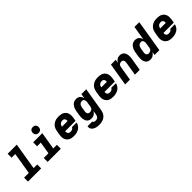

<svg xmlns="http://www.w3.org/2000/svg" viewBox="327 -2341 4146 4146"><g transform="rotate(-45 2400.0 -268.5)"><path d="M457 0H55V-120H199L281 -615H169L168 -735H447L346 -120H457Z M1057 0H655V-120H799L845 -400H733V-520H1012L946 -120H1057ZM961 -580Q947 -580 933 -583Q919 -586 907 -593.5Q895 -601 887.5 -611.5Q880 -622 875.5 -635.5Q871 -649 870.5 -663Q870 -677 872 -692Q875 -707 882.5 -720.5Q890 -734 902.5 -743.5Q915 -753 930.5 -756.5Q946 -760 961 -760Q975 -760 989 -757Q1003 -754 1014.5 -746.5Q1026 -739 1034 -728.5Q1042 -718 1046 -704.5Q1050 -691 1050.5 -677Q1051 -663 1049 -648Q1047 -633 1039 -619.5Q1031 -606 1018.5 -596.5Q1006 -587 991 -583.5Q976 -580 961 -580Z M1454 8Q1421 8 1389.5 2.5Q1358 -3 1331.5 -18Q1305 -33 1285.5 -56.5Q1266 -80 1256.5 -109Q1247 -138 1246.5 -170.5Q1246 -203 1252 -235L1268 -335Q1273 -363 1283.5 -390Q1294 -417 1312 -440.5Q1330 -464 1354 -481.5Q1378 -499 1405 -509.5Q1432 -520 1460 -524Q1488 -528 1515 -528Q1548 -528 1580 -522.5Q1612 -517 1639.5 -502.5Q1667 -488 1686.5 -464.5Q1706 -441 1716 -412Q1726 -383 1726.5 -350.5Q1727 -318 1722 -285L1708 -201H1391Q1389 -183 1392 -166Q1395 -149 1404.5 -136Q1414 -123 1430 -116.5Q1446 -110 1464 -110Q1478 -110 1491.5 -112Q1505 -114 1518 -119.5Q1531 -125 1542 -136Q1553 -147 1556 -160H1699Q1694 -134 1681.5 -109.5Q1669 -85 1650 -64.5Q1631 -44 1607 -29.5Q1583 -15 1557.5 -6.5Q1532 2 1505.5 5Q1479 8 1454 8ZM1411 -319H1583Q1584 -336 1582 -352.5Q1580 -369 1571.5 -382.5Q1563 -396 1548 -403Q1533 -410 1516 -410Q1498 -410 1479 -404.5Q1460 -399 1445 -386Q1430 -373 1422 -355Q1414 -337 1411 -319Z M2017 223Q1991 223 1965 220.5Q1939 218 1914.5 211Q1890 204 1868.5 191.5Q1847 179 1831.5 160.5Q1816 142 1809.5 117Q1803 92 1808 66V65H1954Q1952 77 1960.5 85Q1969 93 1980 97Q1991 101 2003 102Q2015 103 2027 103Q2044 103 2061 96Q2078 89 2090.5 75Q2103 61 2109 44.5Q2115 28 2118 11L2132 -77Q2121 -58 2106 -41.5Q2091 -25 2072 -13.5Q2053 -2 2031.5 3Q2010 8 1990 8Q1961 8 1935 -0.5Q1909 -9 1890.5 -27.5Q1872 -46 1862 -71Q1852 -96 1848 -123Q1844 -150 1845.5 -178.5Q1847 -207 1852 -235L1868 -335Q1872 -358 1878.5 -381Q1885 -404 1895.5 -425.5Q1906 -447 1921.5 -467Q1937 -487 1957 -501Q1977 -515 2000.5 -521.5Q2024 -528 2047 -528Q2074 -528 2099 -520.5Q2124 -513 2142 -496.5Q2160 -480 2171.5 -457.5Q2183 -435 2188 -410L2206 -520H2353L2262 30Q2257 57 2247 84Q2237 111 2219.5 134.5Q2202 158 2178 176Q2154 194 2126.5 204.5Q2099 215 2071.5 219Q2044 223 2017 223ZM2054 -112Q2070 -112 2087 -116Q2104 -120 2118 -130Q2132 -140 2140 -155.5Q2148 -171 2151 -187L2167 -287Q2170 -301 2171 -314Q2172 -327 2171 -340Q2170 -353 2166 -365.5Q2162 -378 2155.5 -388Q2149 -398 2136.5 -403Q2124 -408 2111 -408Q2093 -408 2075 -402Q2057 -396 2043.5 -382.5Q2030 -369 2022.5 -351Q2015 -333 2012 -316L1995 -216Q1992 -197 1992 -179Q1992 -161 1999 -145.5Q2006 -130 2021 -121Q2036 -112 2054 -112Z M2654 8Q2621 8 2589.5 2.5Q2558 -3 2531.5 -18Q2505 -33 2485.5 -56.5Q2466 -80 2456.5 -109Q2447 -138 2446.5 -170.5Q2446 -203 2452 -235L2468 -335Q2473 -363 2483.5 -390Q2494 -417 2512 -440.5Q2530 -464 2554 -481.5Q2578 -499 2605 -509.5Q2632 -520 2660 -524Q2688 -528 2715 -528Q2748 -528 2780 -522.5Q2812 -517 2839.5 -502.5Q2867 -488 2886.5 -464.5Q2906 -441 2916 -412Q2926 -383 2926.5 -350.5Q2927 -318 2922 -285L2908 -201H2591Q2589 -183 2592 -166Q2595 -149 2604.5 -136Q2614 -123 2630 -116.5Q2646 -110 2664 -110Q2678 -110 2691.5 -112Q2705 -114 2718 -119.5Q2731 -125 2742 -136Q2753 -147 2756 -160H2899Q2894 -134 2881.5 -109.5Q2869 -85 2850 -64.5Q2831 -44 2807 -29.5Q2783 -15 2757.5 -6.5Q2732 2 2705.5 5Q2679 8 2654 8ZM2611 -319H2783Q2784 -336 2782 -352.5Q2780 -369 2771.5 -382.5Q2763 -396 2748 -403Q2733 -410 2716 -410Q2698 -410 2679 -404.5Q2660 -399 2645 -386Q2630 -373 2622 -355Q2614 -337 2611 -319Z M3021 0 3107 -520H3254L3241 -444Q3252 -462 3267 -478.5Q3282 -495 3300 -506.5Q3318 -518 3338.5 -523Q3359 -528 3379 -528Q3408 -528 3433.5 -519Q3459 -510 3477 -491.5Q3495 -473 3505 -448Q3515 -423 3518.5 -396Q3522 -369 3520.5 -341Q3519 -313 3514 -285L3467 0H3320L3370 -304Q3373 -322 3373 -340Q3373 -358 3367 -373.5Q3361 -389 3347 -398.5Q3333 -408 3315 -408Q3299 -408 3283 -404Q3267 -400 3253.5 -389.5Q3240 -379 3232.5 -363.5Q3225 -348 3223 -333L3168 0Z M3790 8Q3761 8 3735 -0.5Q3709 -9 3690.5 -27.5Q3672 -46 3662 -71Q3652 -96 3648 -123Q3644 -150 3645.5 -178.5Q3647 -207 3652 -235L3668 -335Q3672 -358 3678.5 -381Q3685 -404 3695.5 -425.5Q3706 -447 3721.5 -467Q3737 -487 3757 -501Q3777 -515 3800.5 -521.5Q3824 -528 3847 -528Q3874 -528 3899 -520.5Q3924 -513 3942 -496.5Q3960 -480 3971.5 -457.5Q3983 -435 3988 -410L4041 -735H4188L4067 0H3920L3932 -77Q3921 -58 3906 -41.5Q3891 -25 3872 -13.5Q3853 -2 3831.5 3Q3810 8 3790 8ZM3854 -112Q3870 -112 3887 -116Q3904 -120 3918 -130Q3932 -140 3940 -155.5Q3948 -171 3951 -187L3967 -287Q3970 -301 3971 -314Q3972 -327 3971 -340Q3970 -353 3966 -365.5Q3962 -378 3955.5 -388Q3949 -398 3936.5 -403Q3924 -408 3911 -408Q3893 -408 3875 -402Q3857 -396 3843.5 -382.5Q3830 -369 3822.5 -351Q3815 -333 3812 -316L3795 -216Q3792 -197 3792 -179Q3792 -161 3799 -145.5Q3806 -130 3821 -121Q3836 -112 3854 -112Z M4454 8Q4421 8 4389.5 2.5Q4358 -3 4331.5 -18Q4305 -33 4285.5 -56.5Q4266 -80 4256.5 -109Q4247 -138 4246.5 -170.5Q4246 -203 4252 -235L4268 -335Q4273 -363 4283.5 -390Q4294 -417 4312 -440.5Q4330 -464 4354 -481.5Q4378 -499 4405 -509.5Q4432 -520 4460 -524Q4488 -528 4515 -528Q4548 -528 4580 -522.5Q4612 -517 4639.5 -502.5Q4667 -488 4686.5 -464.5Q4706 -441 4716 -412Q4726 -383 4726.5 -350.5Q4727 -318 4722 -285L4708 -201H4391Q4389 -183 4392 -166Q4395 -149 4404.5 -136Q4414 -123 4430 -116.5Q4446 -110 4464 -110Q4478 -110 4491.5 -112Q4505 -114 4518 -119.5Q4531 -125 4542 -136Q4553 -147 4556 -160H4699Q4694 -134 4681.5 -109.5Q4669 -85 4650 -64.5Q4631 -44 4607 -29.5Q4583 -15 4557.5 -6.5Q4532 2 4505.5 5Q4479 8 4454 8ZM4411 -319H4583Q4584 -336 4582 -352.5Q4580 -369 4571.5 -382.5Q4563 -396 4548 -403Q4533 -410 4516 -410Q4498 -410 4479 -404.5Q4460 -399 4445 -386Q4430 -373 4422 -355Q4414 -337 4411 -319Z"/></g></svg>

Font: Iosevka Heavy Extended Oblique
Style: Regular
Weight: 900
Width: 7
Italic angle: -9°
Monospace: yes
Designer: Belleve Invis
Foundry: Belleve Invis
Version: Version 32.5.0; ttfautohint (v1.8.4)